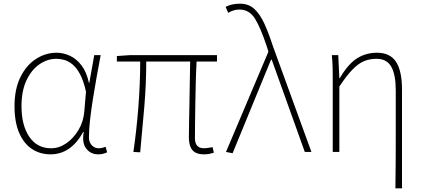

<svg xmlns="http://www.w3.org/2000/svg" viewBox="-20 -827 2303 1045"><path d="M255 13Q198 13 154 -16Q110 -45 84.5 -103.5Q59 -162 59 -249Q59 -342 91 -407Q123 -472 175.5 -506Q228 -540 288 -540Q324 -540 359.5 -524Q395 -508 423 -472Q451 -436 464 -376H466L493 -527H528Q517 -470 506 -408.5Q495 -347 485.5 -287Q476 -227 470 -173.5Q464 -120 464 -79Q464 -53 479.5 -36.5Q495 -20 517 -20Q527 -20 537.5 -22.5Q548 -25 555 -28L563 2Q555 6 543 9.5Q531 13 514 13Q474 13 449.5 -18Q425 -49 436 -109H433Q366 13 255 13ZM258 -20Q302 -20 341.5 -47.5Q381 -75 408 -121Q435 -167 439 -222L448 -328Q435 -387 416 -422.5Q397 -458 374.5 -476.5Q352 -495 329.5 -501Q307 -507 287 -507Q238 -507 194.5 -477Q151 -447 124 -389.5Q97 -332 97 -249Q97 -145 139.5 -82.5Q182 -20 258 -20Z M1090 13Q1062 13 1044 3.5Q1026 -6 1017 -27Q1008 -48 1008 -81Q1008 -108 1009 -156Q1010 -204 1011 -262.5Q1012 -321 1013 -381Q1014 -441 1015 -492H776Q776 -368 765 -241Q754 -114 743 2L706 0Q723 -116 733 -243.5Q743 -371 743 -492H616V-522L688 -527H1161V-492H1050Q1047 -439 1045.5 -378Q1044 -317 1043 -257.5Q1042 -198 1041.5 -150Q1041 -102 1041 -75Q1041 -47 1053.5 -33.5Q1066 -20 1092 -20Q1103 -20 1137 -26L1144 4Q1132 8 1119.5 10.5Q1107 13 1090 13Z M1246 7 1210 0 1441 -546 1432 -574Q1400 -672 1369 -723.5Q1338 -775 1283 -775Q1264 -775 1248.5 -769.5Q1233 -764 1222 -757L1208 -790Q1222 -797 1241.5 -802Q1261 -807 1286 -807Q1332 -807 1363 -779.5Q1394 -752 1418 -700Q1442 -648 1466 -574L1675 0H1639L1459 -502H1455Z M2132 198Q2133 132 2133.5 65Q2134 -2 2134 -68.5Q2134 -135 2134 -201.5Q2134 -268 2134 -334Q2134 -421 2109.5 -464Q2085 -507 2029 -507Q1992 -507 1961 -494Q1930 -481 1898 -448Q1866 -415 1827 -356V0H1791V-396Q1791 -428 1790.5 -457.5Q1790 -487 1786 -527H1821L1827 -401H1829Q1874 -478 1922.5 -509Q1971 -540 2032 -540Q2103 -540 2135.5 -490.5Q2168 -441 2168 -339V198Z"/></svg>

Font: Noto Sans TC
Style: Regular
Weight: 100
Designer: Ryoko NISHIZUKA 西塚涼子 (kana, bopomofo & ideographs); Paul D. Hunt (Latin, Greek & Cyrillic); Sandoll Communications 산돌커뮤니
Foundry: Adobe
Version: Version 2.004;hotconv 1.0.118;makeotfexe 2.5.65603